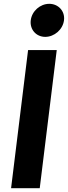

<svg xmlns="http://www.w3.org/2000/svg" viewBox="-20 -975 356 1005"><path d="M141 -869C135 -821 169 -782 217 -782C264 -782 309 -820 315 -869C321 -917 285 -955 238 -955C190 -955 147 -917 141 -869ZM188 10 277 -713H127L38 10Z"/></svg>

Font: Bluebird
Style: SfBdObl
Weight: 700
Designer: Jasper
Foundry: Cannot Into Space Fonts
Version: Version 0.98